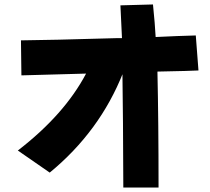

<svg xmlns="http://www.w3.org/2000/svg" viewBox="-20 -819 943 861"><path d="M366 -489Q169 -483 76 -481L74 -638Q196 -639 504 -648Q517 -648 527 -648Q523 -732 520 -795L666 -799Q675 -711 678 -653Q779 -658 858 -660L870 -503Q840 -501 686 -498Q691 -276 691 22H533Q532 -299 529 -493H532Q428 -230 203 -45L60 -144Q269 -305 366 -489Z"/></svg>

Font: KN Bobohei
Style: Bold
Weight: 700
Designer: Kingnam Type Foundry
Version: Version 1.710;March 18, 2023